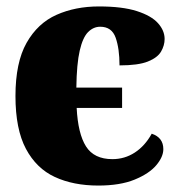

<svg xmlns="http://www.w3.org/2000/svg" viewBox="-20 -566 554 596"><path d="M285 10Q208 10 150.5 -16.5Q93 -43 60.5 -104Q28 -165 28 -268Q28 -372 62.5 -433Q97 -494 155.5 -520Q214 -546 287 -546Q360 -546 405 -531.5Q450 -517 470.5 -494Q491 -471 491 -445Q491 -425 480 -406Q469 -387 439 -375Q409 -363 351 -363Q351 -415 339 -449Q327 -483 291 -483Q270 -483 253.5 -466.5Q237 -450 227.5 -409Q218 -368 217 -294H359V-231H218Q222 -151 247 -111.5Q272 -72 329 -72Q367 -72 398.5 -92.5Q430 -113 451 -151Q487 -139 487 -103Q487 -79 465 -53Q443 -27 398 -8.5Q353 10 285 10Z"/></svg>

Font: Noto Serif SemiCondensed Black
Style: Regular
Weight: 900
Width: 4
Designer: Monotype Design Team
Foundry: Monotype Imaging Inc.
Version: Version 2.014; ttfautohint (v1.8.4.7-5d5b)